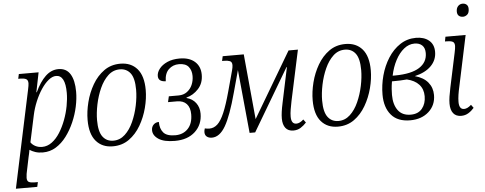

<svg xmlns="http://www.w3.org/2000/svg" viewBox="-83 -908 3299 1307"><g transform="rotate(-5 1566.5 -255.0)"><path d="M-24 240 117 -423Q124 -455 124 -468Q124 -490 110.5 -497Q97 -504 71 -504H57L64 -536H199L172 -402H175Q207 -471 246.5 -508.5Q286 -546 335 -546Q389 -546 415.5 -503Q442 -460 442 -382Q442 -334 430.5 -280.5Q419 -227 396.5 -175.5Q374 -124 342.5 -82Q311 -40 270.5 -15Q230 10 181 10Q152 10 129.5 2.5Q107 -5 91 -16Q89 -4 86.5 8Q84 20 81 32L64 114Q60 129 57.5 146Q55 163 55 173Q55 195 68 201.5Q81 208 107 208H129L122 240ZM179 -28Q215 -28 246 -51Q277 -74 301 -112Q325 -150 342.5 -196.5Q360 -243 369 -291Q378 -339 378 -380Q378 -501 315 -501Q290 -501 263.5 -479.5Q237 -458 213 -422Q189 -386 170 -340.5Q151 -295 141 -248L102 -66Q113 -49 133.5 -38.5Q154 -28 179 -28Z M659 10Q587 10 545 -38.5Q503 -87 503 -183Q503 -241 519 -304.5Q535 -368 567 -423Q599 -478 646.5 -512Q694 -546 758 -546Q831 -546 873 -497.5Q915 -449 915 -353Q915 -295 898.5 -231.5Q882 -168 850 -113Q818 -58 770.5 -24Q723 10 659 10ZM666 -28Q711 -28 745.5 -60Q780 -92 803 -143.5Q826 -195 838 -252.5Q850 -310 850 -360Q850 -439 823.5 -473.5Q797 -508 751 -508Q705 -508 671 -476Q637 -444 614 -393Q591 -342 579 -284Q567 -226 567 -176Q567 -98 593.5 -63Q620 -28 666 -28Z M1083 10Q1009 10 971.5 -15Q934 -40 934 -76Q934 -99 948.5 -113.5Q963 -128 985 -128Q985 -82 1008 -55Q1031 -28 1089 -28Q1143 -28 1176 -63Q1209 -98 1209 -161Q1209 -207 1186 -232Q1163 -257 1120 -257H1059L1068 -296H1135Q1169 -296 1193 -314Q1217 -332 1229 -360Q1241 -388 1241 -420Q1241 -458 1221 -483Q1201 -508 1155 -508Q1114 -508 1085.5 -481Q1057 -454 1056 -400Q1005 -401 1005 -440Q1005 -465 1024 -489.5Q1043 -514 1078.5 -530Q1114 -546 1163 -546Q1229 -546 1266.5 -513Q1304 -480 1304 -423Q1304 -365 1269 -327Q1234 -289 1187 -277V-274Q1227 -264 1250 -233.5Q1273 -203 1273 -160Q1273 -85 1222 -37.5Q1171 10 1083 10Z M1336 10Q1315 10 1301.5 -0.5Q1288 -11 1288 -32Q1288 -43 1293 -57Q1309 -53 1324 -53Q1355 -53 1379.5 -75.5Q1404 -98 1426.5 -150.5Q1449 -203 1473 -291L1512 -434Q1515 -445 1516.5 -454Q1518 -463 1518 -470Q1518 -492 1503 -498Q1488 -504 1465 -504H1450L1457 -536H1601L1643 -90L1907 -536H1971L1897 -191Q1891 -161 1886.5 -134.5Q1882 -108 1882 -86Q1882 -35 1917 -35Q1940 -35 1966 -59L1982 -37Q1964 -17 1942.5 -3.5Q1921 10 1893 10Q1857 10 1839 -13.5Q1821 -37 1821 -78Q1821 -99 1824.5 -124.5Q1828 -150 1836 -187L1886 -424H1883L1632 0H1594L1552 -433L1511 -283Q1469 -127 1429 -58.5Q1389 10 1336 10Z M2197 10Q2125 10 2083 -38.5Q2041 -87 2041 -183Q2041 -241 2057 -304.5Q2073 -368 2105 -423Q2137 -478 2184.5 -512Q2232 -546 2296 -546Q2369 -546 2411 -497.5Q2453 -449 2453 -353Q2453 -295 2436.5 -231.5Q2420 -168 2388 -113Q2356 -58 2308.5 -24Q2261 10 2197 10ZM2204 -28Q2249 -28 2283.5 -60Q2318 -92 2341 -143.5Q2364 -195 2376 -252.5Q2388 -310 2388 -360Q2388 -439 2361.5 -473.5Q2335 -508 2289 -508Q2243 -508 2209 -476Q2175 -444 2152 -393Q2129 -342 2117 -284Q2105 -226 2105 -176Q2105 -98 2131.5 -63Q2158 -28 2204 -28Z M2691 10Q2605 10 2561.5 -41.5Q2518 -93 2518 -180Q2518 -246 2535.5 -310.5Q2553 -375 2587 -428.5Q2621 -482 2669.5 -514Q2718 -546 2778 -546Q2833 -546 2866.5 -518.5Q2900 -491 2900 -440Q2900 -384 2860.5 -344Q2821 -304 2748 -287Q2807 -271 2837 -234.5Q2867 -198 2867 -148Q2867 -78 2818 -34Q2769 10 2691 10ZM2765 -508Q2726 -508 2692.5 -481Q2659 -454 2634.5 -407.5Q2610 -361 2598 -303H2616Q2726 -304 2781 -339Q2836 -374 2836 -437Q2836 -472 2817 -490Q2798 -508 2765 -508ZM2698 -28Q2749 -28 2776 -61Q2803 -94 2803 -145Q2803 -194 2774 -225.5Q2745 -257 2692 -269Q2671 -267 2646 -266Q2621 -265 2590 -265Q2585 -235 2583.5 -213.5Q2582 -192 2582 -173Q2582 -107 2611 -67.5Q2640 -28 2698 -28Z M3110 -661Q3093 -661 3082 -670.5Q3071 -680 3071 -700Q3071 -723 3083.5 -736.5Q3096 -750 3115 -750Q3131 -750 3142 -740.5Q3153 -731 3153 -711Q3153 -684 3139.5 -672.5Q3126 -661 3110 -661ZM3040 10Q3004 10 2985.5 -13.5Q2967 -37 2967 -79Q2967 -101 2971 -127.5Q2975 -154 2982 -187L3032 -422Q3035 -436 3037 -448.5Q3039 -461 3039 -468Q3039 -491 3025 -497.5Q3011 -504 2986 -504H2973L2979 -536H3117L3044 -191Q3037 -161 3033 -134.5Q3029 -108 3029 -86Q3029 -35 3063 -35Q3086 -35 3112 -59L3128 -37Q3111 -17 3089 -3.5Q3067 10 3040 10Z"/></g></svg>

Font: Noto Serif Condensed Light
Style: Italic
Weight: 300
Width: 3
Italic angle: -12°
Designer: Monotype Design Team
Foundry: Monotype Imaging Inc.
Version: Version 2.014; ttfautohint (v1.8.4.7-5d5b)